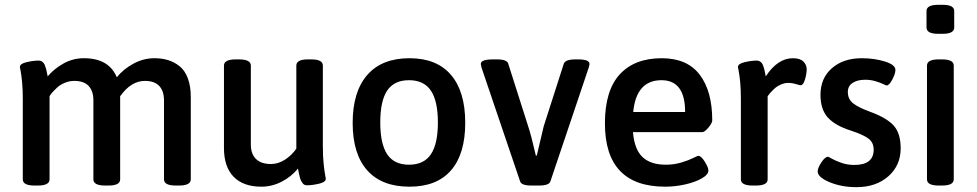

<svg xmlns="http://www.w3.org/2000/svg" viewBox="-20 -773 4080 802"><path d="M625 -529.8Q656.7 -529.8 682.6 -521.7Q708.5 -513.7 730.5 -496.1Q752.4 -478.5 764.6 -445.8Q776.9 -413.1 776.9 -368.2V-23.9Q776.9 2 728 2H713.9Q665 2 665 -23.9V-354Q665 -392.6 645.3 -413.8Q625.5 -435.1 585 -435.1Q527.8 -435.1 481.9 -371.1V-366.2V-23.9Q481.9 2 433.1 2H418.9Q370.1 2 370.1 -23.9V-354Q370.1 -392.6 350.3 -413.8Q330.6 -435.1 290 -435.1Q269.5 -435.1 250 -426.8Q230.5 -418.5 217.8 -406.5Q205.1 -394.5 197.3 -385.5Q189.5 -376.5 187 -371.1V-23.9Q187 2 138.2 2H124Q75.2 2 75.2 -23.9V-360.8Q75.2 -399.9 72.3 -430.2Q69.3 -460.4 66.2 -475.6Q63 -490.7 63 -493.2Q63 -506.8 91.3 -513.4Q119.6 -520 142.1 -520Q148.9 -520 154.3 -516.6Q159.7 -513.2 162.8 -509Q166 -504.9 168.9 -496.6Q171.9 -488.3 173.1 -483.2Q174.3 -478 176.3 -467.8Q178.2 -457.5 179.2 -454.1Q206.5 -486.3 245.8 -508.1Q285.2 -529.8 330.1 -529.8Q435.1 -529.8 467.8 -450.2Q495.6 -484.4 537.4 -507.1Q579.1 -529.8 625 -529.8Z M1280.8 -524.9Q1328.6 -524.9 1328.6 -499V-160.2Q1328.6 -120.1 1331.8 -89.6Q1335 -59.1 1337.9 -43.9Q1340.8 -28.8 1340.8 -25.9Q1340.8 -12.2 1312.5 -5.6Q1284.2 1 1261.7 1Q1256.3 1 1251.7 -1.2Q1247.1 -3.4 1243.7 -8.3Q1240.2 -13.2 1237.8 -17.6Q1235.4 -22 1233.2 -30Q1231 -38.1 1230 -42.7Q1229 -47.4 1227.1 -56.6Q1225.1 -65.9 1224.6 -68.8Q1196.8 -34.7 1156.2 -13.9Q1115.7 6.8 1071.8 6.8Q996.1 6.8 955.8 -34.7Q915.5 -76.2 915.5 -154.8V-499Q915.5 -524.9 964.8 -524.9H978.5Q1027.8 -524.9 1027.8 -499V-168.9Q1027.8 -130.4 1049.1 -109.1Q1070.3 -87.9 1111.8 -87.9Q1142.1 -87.9 1170.2 -106Q1198.2 -124 1217.8 -151.9V-499Q1217.8 -524.9 1265.6 -524.9Z M1690.4 -529.8Q1804.2 -529.8 1863.8 -460.2Q1923.3 -390.6 1923.3 -259.8Q1923.3 -129.9 1864 -61.5Q1804.7 6.8 1690.4 6.8Q1574.7 6.8 1513.9 -61.5Q1453.1 -129.9 1453.1 -259.8Q1453.1 -390.1 1514.2 -460Q1575.2 -529.8 1690.4 -529.8ZM1568.4 -261.2Q1568.4 -171.9 1597.4 -128.4Q1626.5 -85 1688.5 -85Q1750.5 -85 1779.8 -128.4Q1809.1 -171.9 1809.1 -261.2Q1809.1 -351.1 1779.8 -394.5Q1750.5 -438 1688.5 -438Q1626.5 -438 1597.4 -394.8Q1568.4 -351.6 1568.4 -261.2Z M2395 -524.9Q2442.4 -524.9 2442.4 -505.9Q2442.4 -502 2439 -490.2L2279.3 -16.1Q2274.4 2 2231.9 2H2199.2Q2157.2 2 2152.3 -16.1L1991.2 -491.2Q1988.3 -502.9 1988.3 -505.9Q1988.3 -524.9 2039.1 -524.9H2056.2Q2098.1 -524.9 2103 -506.8L2186 -246.1Q2198.2 -210.4 2218.3 -123H2222.2Q2247.6 -233.4 2251 -245.1L2335 -506.8Q2341.3 -524.9 2383.3 -524.9Z M2744.1 -529.8Q2850.6 -529.8 2902.8 -460.9Q2955.1 -392.1 2955.1 -270Q2955.1 -259.3 2939.2 -240.2Q2923.3 -221.2 2914.1 -221.2H2624Q2629.9 -149.4 2663.6 -117.2Q2697.3 -85 2761.2 -85Q2795.4 -85 2826.2 -94.2Q2856.9 -103.5 2875.2 -112.8Q2893.6 -122.1 2897 -122.1Q2908.7 -122.1 2923.8 -97.9Q2939 -73.7 2939 -61Q2939 -43.5 2910.9 -27.6Q2882.8 -11.7 2841.1 -2.4Q2799.3 6.8 2758.8 6.8Q2506.8 6.8 2506.8 -257.8Q2506.8 -394.5 2568.6 -462.2Q2630.4 -529.8 2744.1 -529.8ZM2743.2 -438Q2637.7 -438 2625 -305.2H2841.8Q2841.8 -438 2743.2 -438Z M3291.5 -529.8Q3321.8 -529.8 3335.7 -516.1Q3349.6 -502.4 3349.6 -483.9Q3349.6 -465.3 3342.5 -441.2Q3335.4 -417 3324.7 -417Q3319.8 -417 3304.4 -421.9Q3289.1 -426.8 3273.4 -426.8Q3256.8 -426.8 3240.7 -419.4Q3224.6 -412.1 3213.4 -401.4Q3202.1 -390.6 3196 -383.3Q3189.9 -376 3186.5 -371.1V-23.9Q3186.5 2 3137.7 2H3123.5Q3074.7 2 3074.7 -23.9V-360.8Q3074.7 -399.9 3071.8 -430.2Q3068.8 -460.4 3065.7 -475.6Q3062.5 -490.7 3062.5 -493.2Q3062.5 -506.8 3090.8 -513.4Q3119.1 -520 3141.6 -520Q3148.4 -520 3153.8 -516.6Q3159.2 -513.2 3162.4 -509Q3165.5 -504.9 3168.5 -496.6Q3171.4 -488.3 3172.6 -483.2Q3173.8 -478 3175.8 -467.8Q3177.7 -457.5 3178.7 -454.1Q3228.5 -529.8 3291.5 -529.8Z M3580.1 -529.8Q3632.3 -529.8 3676.3 -516.1Q3720.2 -502.4 3720.2 -481Q3720.2 -465.3 3707.3 -440.7Q3694.3 -416 3683.1 -416Q3681.2 -416 3669.2 -421.9Q3657.2 -427.7 3637 -433.8Q3616.7 -439.9 3594.2 -439.9Q3561.5 -439.9 3541.5 -426.8Q3521.5 -413.6 3521.5 -389.2Q3521.5 -358.4 3543.9 -341.1Q3566.4 -323.7 3614.3 -306.2Q3684.1 -280.8 3713.1 -248.3Q3742.2 -215.8 3742.2 -153.8Q3742.2 -82 3690.7 -36.6Q3639.2 8.8 3557.1 8.8Q3495.1 8.8 3445.3 -12Q3395.5 -32.7 3395.5 -57.1Q3395.5 -71.3 3410.9 -94.7Q3426.3 -118.2 3438.5 -118.2Q3440.9 -118.2 3455.8 -109.6Q3470.7 -101.1 3495.6 -92.5Q3520.5 -84 3548.3 -84Q3629.4 -84 3629.4 -147.9Q3629.4 -177.7 3607.7 -194.1Q3585.9 -210.4 3535.2 -227.1Q3469.7 -247.6 3438.5 -281.5Q3407.2 -315.4 3407.2 -377Q3407.2 -446.3 3454.8 -488Q3502.4 -529.8 3580.1 -529.8Z M3918 -752.9Q3965.8 -752.9 3965.8 -727.1V-658.2Q3965.8 -631.8 3918 -631.8H3898.9Q3850.1 -631.8 3850.1 -658.2V-727.1Q3850.1 -752.9 3898.9 -752.9ZM3915 -524.9Q3963.9 -524.9 3963.9 -499V-23.9Q3963.9 2 3915 2H3900.9Q3852.1 2 3852.1 -23.9V-499Q3852.1 -524.9 3900.9 -524.9Z"/></svg>

Font: Asap Symbol
Style: Regular
Weight: 900
Designer: Tania Quindós, Elena González Miranda, Marcela Romero, Pablo Cosgaya
Foundry: Omnibus-Type
Version: Version 1.000;PS 001.000;hotconv 1.0.70;makeotf.lib2.5.58329